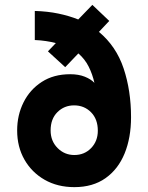

<svg xmlns="http://www.w3.org/2000/svg" viewBox="-20 -757 609 789"><path d="M285.5 12Q216.5 12 163.5 -18.2Q110.5 -48.5 80.5 -101Q50.5 -153.5 50.5 -221Q50.5 -284 76.8 -336.5Q103 -389 151.8 -420.5Q200.5 -452 268.5 -452Q303 -452 328.5 -441.8Q354 -431.5 368 -416.5Q360 -452 344.5 -483Q329 -514 302 -537.5L248 -481L177 -546L209.5 -580Q190.5 -585 169 -588.2Q147.5 -591.5 123 -592.5V-712Q175.5 -710.5 219.8 -701.2Q264 -692 301.5 -677L359.5 -737L429 -671L386.5 -626Q457.5 -567 488 -475.8Q518.5 -384.5 518.5 -275.5Q518.5 -191 492 -126.2Q465.5 -61.5 413.5 -24.8Q361.5 12 285.5 12ZM285.5 -120Q327 -120 354.5 -148.5Q382 -177 382 -220Q382 -267.5 354 -295.8Q326 -324 284.5 -324Q244 -324 216 -296.2Q188 -268.5 188 -221Q188 -177.5 216.5 -148.8Q245 -120 285.5 -120Z"/></svg>

Font: Overpass ExtraBold
Style: Regular
Weight: 800
Designer: Delve Withrington, Dave Bailey, Thomas Jockin
Foundry: Delve Fonts LLC
Version: Version 4.000; ttfautohint (v1.8.3)